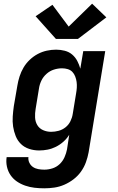

<svg xmlns="http://www.w3.org/2000/svg" viewBox="-20 -807 640 1040"><path d="M220 213Q193 213 167 210Q141 207 116.5 198.5Q92 190 71.5 176Q51 162 37 141.5Q23 121 17.5 95.5Q12 70 16 44H134Q132 60 139 74.5Q146 89 158.5 97.5Q171 106 187 109Q203 112 220 112Q242 112 264 105Q286 98 303 82Q320 66 329.5 44.5Q339 23 343 2L355 -77Q342 -56 323.5 -39.5Q305 -23 283 -12Q261 -1 238 3.5Q215 8 192 8Q164 8 138 -0.5Q112 -9 93.5 -27Q75 -45 65 -70Q55 -95 51 -121.5Q47 -148 49 -176.5Q51 -205 55 -233L74 -343Q78 -368 86 -393Q94 -418 107.5 -441Q121 -464 141 -483Q161 -502 184.5 -514.5Q208 -527 233.5 -532.5Q259 -538 284 -538Q308 -538 331 -532Q354 -526 371 -511.5Q388 -497 398.5 -477Q409 -457 415 -435L431 -530H550L460 18Q455 45 445.5 71.5Q436 98 419 122Q402 146 378.5 164Q355 182 328.5 193.5Q302 205 274.5 209Q247 213 220 213ZM257 -93Q277 -93 297.5 -98.5Q318 -104 335 -117.5Q352 -131 361.5 -150.5Q371 -170 374 -190L392 -300Q395 -316 396 -332Q397 -348 395 -363Q393 -378 387.5 -392.5Q382 -407 372 -417.5Q362 -428 347 -432.5Q332 -437 316 -437Q294 -437 272 -430Q250 -423 232 -407Q214 -391 204 -370Q194 -349 191 -327L173 -217Q169 -194 170 -171Q171 -148 182 -129.5Q193 -111 213.5 -102Q234 -93 257 -93ZM283 -596 173 -719 264 -781 352 -663 479 -787 556 -713 402 -596Z"/></svg>

Font: Iosevka Curly Extended Oblique
Style: Bold
Weight: 700
Width: 7
Italic angle: -9°
Monospace: yes
Designer: Belleve Invis
Foundry: Belleve Invis
Version: Version 11.1.0; ttfautohint (v1.8.3)